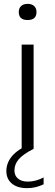

<svg xmlns="http://www.w3.org/2000/svg" viewBox="-20 -773 286 997"><path d="M92.5 0V-541.5H154.5V0ZM123.5 -669Q77.5 -669 77.5 -710.5Q77.5 -730.5 89.8 -741.8Q102 -753 123.5 -753Q145 -753 157.2 -741.8Q169.5 -730.5 169.5 -710.5Q169.5 -669 123.5 -669ZM121 204Q70 204 41.5 180Q13 156 13 115.5Q13 73 42 38.2Q71 3.5 136.5 -26L154.5 0Q101 27 78 53.2Q55 79.5 55 112Q55 139 73.5 154.5Q92 170 124.5 170Q165.5 170 206.5 148.5V184Q165.5 204 121 204Z"/></svg>

Font: Encode Sans Expanded Expanded Light
Style: Regular
Weight: 300
Width: 7
Designer: Multiple Designers
Foundry: Impallari Type
Version: Version 3.000; ttfautohint (v1.8.3) -l 8 -r 50 -G 200 -x 14 